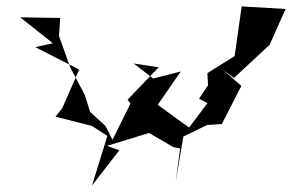

<svg xmlns="http://www.w3.org/2000/svg" viewBox="-20 -524 911 599"><path d="M309 -131 261 -175 245 -227 199 -314 164 -412 168 -468 43 -470 145 -389 90 -377 227 -307 174 -186 153 -160 267 -131 315 -100 267 55 352 -55 314 -69 451 -111 475 -188 440 -112 521 -65 542 -61 528 44 552 -98 626 -134 672 -137 733 -256 676 -306 710 -281 821 -384 871 -496 734 -504 712 -349 627 -296 629 -258 601 -216 627 -202 570 -126 472 -197 544 -301 458 -279 397 -326 475 -314 378 -213 387 -201 331 -88Z"/></svg>

Font: Charger Distortion
Style: 2It
Weight: 400
Designer: Jasper
Foundry: Cannot Into Space Fonts
Version: Version 0.98